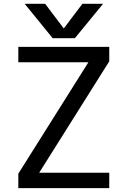

<svg xmlns="http://www.w3.org/2000/svg" viewBox="-20 -976 656 998"><path d="M408.2 -956.1H515.6L369.1 -777.3H253.9L108.4 -956.1H214.8L311.5 -828.1ZM183.6 -78.1H547.9V2H75.2V-73.2L439.5 -652.3H75.2V-732.4H547.9V-657.2Z"/></svg>

Font: Gen Shin Gothic Regular
Style: Regular
Weight: 400
Designer: [Source Han Sans]
Ryoko NISHIZUKA  (kana & ideographs); Paul D. Hunt (Latin, Greek & Cyrillic); Wenlong ZHANG  (bopomofo
Version: Version 1.002.20150607